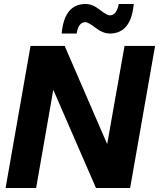

<svg xmlns="http://www.w3.org/2000/svg" viewBox="-20 -942 797 962"><path d="M632 0H461L247 -492L161 0H8L133 -712H304L517 -220L604 -712H757ZM530 -774Q496 -774 459 -802.5Q422 -831 408 -831Q373 -831 364 -774H289Q302 -922 409 -922Q443 -922 479.5 -893.5Q516 -865 530 -865Q564 -865 575 -922H650Q637 -774 530 -774Z"/></svg>

Font: Creato Display ExtraBold
Style: Italic
Weight: 800
Italic angle: -10°
Version: Version 1.000